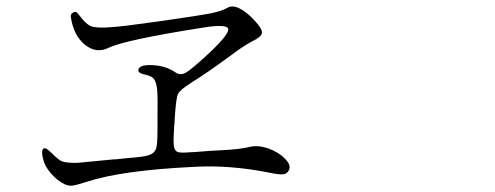

<svg xmlns="http://www.w3.org/2000/svg" viewBox="-20 -642 1540 597"><path d="M248 -76.2Q357.4 -112.3 580.1 -123Q692.4 -129.9 815.4 -105.5Q847.7 -98.6 860.4 -100.1Q873 -101.6 877.9 -112.3Q886.7 -127.9 866.2 -148.4Q847.7 -168 816.4 -179.7Q783.2 -191.4 757.8 -185.5Q726.6 -177.7 668 -174.8Q657.2 -173.8 632.8 -172.9Q593.8 -169.9 581.1 -168.9Q579.1 -168.9 575.2 -168.9Q543 -166 534.2 -168.9Q522.5 -171.9 520.5 -189.5Q518.6 -202.1 521.5 -249Q522.5 -254.9 522.5 -257.8Q522.5 -264.6 523.4 -275.4Q527.3 -335.9 533.2 -349.1Q539.1 -362.3 570.3 -381.8Q576.2 -385.7 579.1 -387.7Q625 -416 703.1 -473.6Q738.3 -500 764.6 -513.7Q793 -527.3 794.4 -539.6Q795.9 -551.8 773.4 -576.2Q748 -604.5 725.1 -615.7Q702.1 -627 687 -617.7Q671.9 -608.4 635.7 -600.6Q594.7 -592.8 478 -576.2Q361.3 -559.6 327.1 -557.6Q281.2 -553.7 262.7 -560.5Q248 -566.4 229.5 -590.8Q220.7 -602.5 216.8 -604.5Q212.9 -606.4 205.1 -601.6Q199.2 -597.7 200.2 -588.9Q209 -531.2 244.1 -502.9Q279.3 -474.6 317.4 -493.2Q367.2 -517.6 608.4 -555.7Q685.5 -568.4 689.5 -552.2Q693.4 -536.1 628.9 -475.6Q576.2 -426.8 558.6 -416.5Q541 -406.2 525.4 -417Q496.1 -437.5 453.1 -439.5Q410.2 -441.4 410.2 -422.9Q410.2 -415 426.8 -411.1Q450.2 -406.2 457 -398.4Q466.8 -387.7 468.8 -360.4Q470.7 -337.9 469.7 -271.5Q469.7 -259.8 469.7 -239.3Q469.7 -194.3 465.8 -181.6Q460.9 -165 441.4 -159.2Q427.7 -154.3 376 -150.4Q352.5 -147.5 338.9 -146.5Q336.9 -146.5 334 -146.5Q246.1 -137.7 221.7 -135.7Q187.5 -134.8 171.9 -140.6Q161.1 -145.5 142.6 -164.1L140.6 -166Q122.1 -185.5 114.7 -179.7Q107.4 -173.8 114.3 -146.5Q119.1 -125 138.7 -102.5Q158.2 -80.1 180.7 -69.3Q193.4 -63.5 205.6 -64.9Q217.8 -66.4 248 -76.2Z"/></svg>

Font: Bpmf GenWan Min R
Style: R
Weight: 400
Foundry: But Ko
Version: Version 1.320